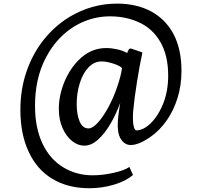

<svg xmlns="http://www.w3.org/2000/svg" viewBox="-20 -773 1116 1044"><path d="M922.9 -588.9Q966.8 -506.3 966.8 -387.2Q966.8 -308.1 945.1 -239.3Q923.3 -170.4 886.5 -118.2Q849.6 -65.9 803.7 -32.7Q737.3 15.6 689.9 15.6Q662.6 15.6 643.3 -8.1Q624 -31.7 621.1 -71.8Q620.1 -86.4 620.1 -90.3Q620.1 -133.3 633.8 -213.4Q609.9 -148.9 578.9 -96.9Q547.9 -44.9 512.7 -13.7Q476.6 19 438.5 19Q403.8 19 372.1 -6.1Q340.3 -31.2 320.3 -76.2Q299.8 -121.6 299.8 -182.1Q299.8 -231.4 314.5 -283Q329.1 -334.5 356.9 -381.1Q384.8 -427.7 423.3 -460.9Q482.4 -511.7 557.6 -511.7Q586.4 -511.7 616.9 -504.9Q647.5 -498 671.4 -484.9Q676.3 -499 680.9 -504.6Q685.5 -510.3 693.4 -508.8L720.7 -499.5L754.4 -487.8Q739.7 -421.4 724.9 -328.1Q710 -234.9 704.6 -172.4Q702.6 -154.8 702.6 -132.8Q702.6 -101.6 708 -82.5Q713.4 -64 721.7 -64Q746.1 -64 772.9 -81.3Q799.8 -98.6 824.5 -131.6Q849.1 -164.6 867.2 -209Q894.5 -277.8 894.5 -362.3Q894.5 -470.7 852.3 -544.2Q810.1 -617.7 735.8 -651.4Q664.6 -684.1 578.6 -684.1Q505.9 -684.1 439.5 -657.2Q373 -630.4 318.4 -578.9Q263.7 -527.3 226.6 -454.1Q170.4 -343.8 170.4 -197.3Q170.4 -77.6 211.2 8.1Q252 93.8 324.7 137.2Q395.5 180.2 483.9 180.2Q537.6 180.2 596.9 167Q656.2 153.8 683.6 134.8L703.1 178.7Q664.6 211.4 600.1 231Q535.6 250.5 465.8 250.5Q348.6 250.5 263.9 199Q179.2 147.5 135.3 50.8Q90.8 -44.4 90.8 -176.3Q90.8 -286.1 123.8 -382.8Q156.7 -479.5 216.6 -555.4Q276.4 -631.3 357.4 -680.7Q478.5 -753.4 616.2 -753.4Q721.7 -753.4 800.3 -711.7Q878.9 -669.9 922.9 -588.9ZM569.3 -189.9Q596.7 -240.7 616.9 -299.6Q637.2 -358.4 643.6 -402.8Q630.4 -416.5 594.5 -427.7Q558.6 -439 532.7 -439Q492.2 -439 461.2 -406.7Q430.2 -374.5 413.6 -319.8Q397 -267.1 397 -207Q397 -151.4 412.8 -113Q428.7 -74.7 461.4 -74.7Q483.4 -74.7 512 -106Q540.5 -137.2 569.3 -189.9Z"/></svg>

Font: Merriweather
Style: Regular
Weight: 400
Designer: Eben Sorkin
Foundry: Eben Sorkin
Version: Version 1.584; ttfautohint (v1.8.1)